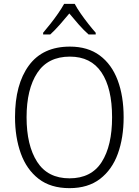

<svg xmlns="http://www.w3.org/2000/svg" viewBox="-20 -967 721 997"><path d="M622 -358Q622 -252 592 -169Q562 -86 499.5 -38Q437 10 341 10Q243 10 180.5 -38.5Q118 -87 88 -170.5Q58 -254 58 -359Q58 -529 130 -627Q202 -725 343 -725Q436 -725 498 -679Q560 -633 591 -550.5Q622 -468 622 -358ZM118 -358Q118 -212 173 -126.5Q228 -41 341 -41Q454 -41 508 -125.5Q562 -210 562 -358Q562 -509 507 -591Q452 -673 343 -673Q229 -673 173.5 -588.5Q118 -504 118 -358ZM368 -947Q380 -924 399.5 -896Q419 -868 440 -841.5Q461 -815 477 -797V-788H440Q415 -810 389 -839.5Q363 -869 340 -897Q317 -869 291 -839.5Q265 -810 241 -788H204V-797Q221 -817 242 -843.5Q263 -870 282 -897.5Q301 -925 313 -947Z"/></svg>

Font: Noto Sans Gurmukhi UI SemiCondensed Light
Style: Regular
Weight: 300
Width: 4
Designer: Jelle Bosma - Monotype Design Team
Foundry: Monotype Imaging Inc.
Version: Version 2.004; ttfautohint (v1.8.4.7-5d5b)